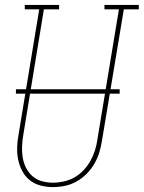

<svg xmlns="http://www.w3.org/2000/svg" viewBox="-20 -755 586 783"><path d="M195 8Q170 8 145 1.5Q120 -5 101 -20.5Q82 -36 70.5 -58Q59 -80 54 -104.5Q49 -129 50 -155.5Q51 -182 56 -208L140 -717H81V-735H221V-717H159L75 -205Q71 -182 70 -158.5Q69 -135 72.5 -113Q76 -91 86 -71Q96 -51 112.5 -36.5Q129 -22 151 -16Q173 -10 196 -10Q218 -10 240.5 -15Q263 -20 283.5 -31.5Q304 -43 320.5 -60.5Q337 -78 348.5 -98.5Q360 -119 367 -141Q374 -163 377 -185L465 -717H406V-735H546V-717H485L396 -182Q392 -157 385 -133.5Q378 -110 365 -87.5Q352 -65 333 -46Q314 -27 291.5 -14.5Q269 -2 244.5 3Q220 8 195 8ZM45 -373V-391H468V-373Z"/></svg>

Font: Iosevka Curly Slab ThObl
Style: Regular
Weight: 100
Italic angle: -9°
Monospace: yes
Designer: Belleve Invis
Foundry: Belleve Invis
Version: Version 11.0.0; ttfautohint (v1.8.3)